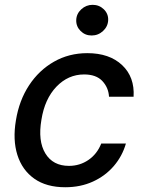

<svg xmlns="http://www.w3.org/2000/svg" viewBox="-20 -776 608 807"><path d="M254.3 11Q175.1 11 124.1 -25Q73.2 -61.1 53.1 -124.6Q33 -188.2 46.9 -270.2Q60.4 -353.7 102.1 -417.3Q143.8 -480.8 206.9 -516.7Q269.9 -552.6 346.9 -552.6Q440 -552.6 493.3 -502.3Q546.5 -452.1 541.5 -369.3H438.2Q436.1 -407.7 410.2 -435.4Q384.2 -463.1 333.5 -463.1Q266.7 -463.1 217.3 -411.8Q168 -360.4 154.1 -272.7Q138.8 -183.6 170.6 -131.2Q202.4 -78.8 269.9 -78.8Q315.3 -78.8 351.7 -103.7Q388.1 -128.6 405.5 -172.6H509.2Q494 -119.7 458.3 -78.1Q422.6 -36.6 370.6 -12.8Q318.5 11 254.3 11ZM365.1 -626.8Q337.7 -626.8 318.7 -645.8Q299.7 -664.8 300.4 -691.4Q301.1 -718 321.6 -736.9Q342 -755.7 369.3 -755.7Q397 -755.7 416.4 -736.9Q435.7 -718 434.7 -691.4Q433.6 -664.8 413.2 -645.8Q392.8 -626.8 365.1 -626.8Z"/></svg>

Font: Inter UI Medium
Style: Italic
Weight: 500
Italic angle: 9.39999°
Designer: Rasmus Andersson
Foundry: rsms
Version: 3.2;8d6f07862